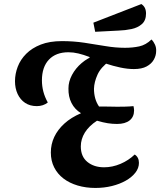

<svg xmlns="http://www.w3.org/2000/svg" viewBox="-20 -906 791 948"><path d="M451 22Q404 22 363.5 10Q323 -2 293.5 -24.5Q264 -47 247.5 -79.5Q231 -112 231 -153Q231 -194 248 -230Q265 -266 298 -296Q331 -326 380 -347Q349 -366 333 -397.5Q317 -429 318 -470Q318 -503 335.5 -536Q353 -569 383.5 -595Q414 -621 452 -633L521 -605Q478 -574 461.5 -537.5Q445 -501 444 -468Q444 -443 450 -421Q456 -399 469 -380Q480 -380 496.5 -380Q513 -380 530 -379.5Q547 -379 559 -379Q575 -379 597.5 -379.5Q620 -380 639 -382Q640 -377 641 -372Q642 -367 642 -361Q642 -329 620 -311.5Q598 -294 558 -294Q535 -294 512.5 -297.5Q490 -301 459 -310Q419 -284 399 -251.5Q379 -219 379 -183Q379 -133 411.5 -106.5Q444 -80 494 -80Q535 -80 575 -97Q615 -114 645 -143Q655 -137 660.5 -126.5Q666 -116 666 -102Q666 -76 648.5 -53.5Q631 -31 601 -14Q571 3 532.5 12.5Q494 22 451 22ZM162 -382Q128 -382 104 -398Q80 -414 67 -442Q54 -470 54 -505Q54 -541 67.5 -576.5Q81 -612 109.5 -640.5Q138 -669 181.5 -686Q225 -703 286 -703Q343 -703 396.5 -695Q450 -687 500 -678.5Q550 -670 597 -670Q635 -670 667.5 -677Q700 -684 728 -711Q739 -700 745.5 -685Q752 -670 751 -654Q751 -632 739.5 -611.5Q728 -591 704 -578Q680 -565 641 -565Q610 -565 574.5 -572.5Q539 -580 501 -592.5Q463 -605 423 -621L421 -625Q392 -636 367 -642Q342 -648 318 -648Q256 -648 221.5 -611.5Q187 -575 187 -509Q187 -481 194 -454Q201 -427 216 -400Q205 -391 191 -386.5Q177 -382 162 -382ZM450 -749 441 -794 678 -886Q690 -878 695.5 -866.5Q701 -855 701 -839Q701 -805 680.5 -787Q660 -769 629 -762.5Q598 -756 566 -755Z"/></svg>

Font: Sansita Swashed Light Medium
Style: Regular
Weight: 500
Version: Version 1.003